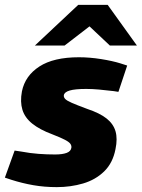

<svg xmlns="http://www.w3.org/2000/svg" viewBox="-28 -760 582 788"><path d="M205 8Q154 8 108.5 0Q63 -8 19 -22L-8 -31L32 -142L59 -138Q96 -131 130.5 -128.5Q165 -126 198 -126Q228 -126 245.5 -132.5Q263 -139 265 -154Q266 -162 261 -169.5Q256 -177 239 -186Q222 -195 186 -209Q135 -228 104.5 -252.5Q74 -277 64 -309.5Q54 -342 62 -385Q75 -449 133.5 -487Q192 -525 296 -525Q340 -525 387 -517.5Q434 -510 466 -500L494 -491L458 -383L439 -386Q406 -390 378 -392.5Q350 -395 326 -395Q280 -395 258 -388.5Q236 -382 234 -369Q233 -361 239.5 -354Q246 -347 266.5 -338Q287 -329 330 -313Q381 -296 409 -274Q437 -252 446 -221.5Q455 -191 446 -148Q435 -91 399.5 -56.5Q364 -22 313 -7Q262 8 205 8ZM423 -573 319 -671 293 -740H414L534 -573ZM115 -573 293 -740H414L363 -670L237 -573Z"/></svg>

Font: REM
Style: Bold Italic
Weight: 700
Italic angle: -11°
Designer: Octavio Pardo
Foundry: Ashler Design
Version: Version 1.005;gftools[0.9.28]